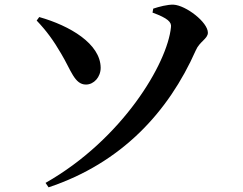

<svg xmlns="http://www.w3.org/2000/svg" viewBox="-20 -760 1040 822"><path d="M818 -544C834 -582 870 -594 870 -620C870 -665 776 -737 723 -740C697 -741 660 -731 636 -723L633 -706C699 -682 715 -665 712 -644C697 -489 504 -164 175 23L188 42C500 -62 701 -280 818 -544ZM242 -530C284 -460 299 -398 348 -398C382 -398 411 -430 411 -470C410 -573 279 -650 148 -687L137 -672C178 -629 209 -587 242 -530Z"/></svg>

Font: Noto Serif CJK JP
Style: Bold
Weight: 700
Designer: Ryoko NISHIZUKA 西塚涼子 (kana & ideographs); Frank Grießhammer (Latin, Greek & Cyrillic); Wenlong ZHANG 张文龙 (bopomofo); San
Foundry: Adobe Systems Incorporated
Version: Version 1.000;PS 1;hotconv 16.6.53;makeotf.lib2.5.65590